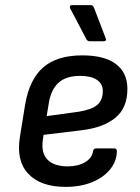

<svg xmlns="http://www.w3.org/2000/svg" viewBox="-20 -717 547 749"><path d="M236 12Q138 12 90 -39.5Q42 -91 58 -185L78 -309Q95 -408 149 -454.5Q203 -501 301 -501Q388 -501 432.5 -467Q477 -433 477 -370Q477 -296 430 -257.5Q383 -219 299 -209L150 -191L147 -170Q140 -120 165.5 -94Q191 -68 244 -68Q284 -68 311.5 -84Q339 -100 343 -127Q345 -138 354 -138H426Q436 -138 436 -127Q435 -87 409 -55.5Q383 -24 338.5 -6Q294 12 236 12ZM162 -264 286 -281Q337 -289 359 -307.5Q381 -326 381 -362Q381 -390 358 -405.5Q335 -421 293 -421Q237 -421 207.5 -393.5Q178 -366 170 -312ZM329 -556Q321 -556 316 -566L253 -686Q252 -691 253.5 -694Q255 -697 260 -697H335Q343 -697 347 -686L393 -566Q396 -556 384 -556Z"/></svg>

Font: Sofia Sans Medium
Style: Italic
Weight: 500
Italic angle: -9°
Version: Version 4.101